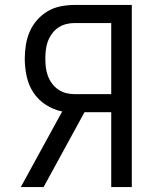

<svg xmlns="http://www.w3.org/2000/svg" viewBox="-20 -755 640 775"><path d="M512 0H429V-302H321L156 0H64L231 -305Q196 -312 165 -332Q134 -352 114.5 -382Q95 -412 87.5 -447.5Q80 -483 80 -518Q80 -546 84.5 -574Q89 -602 100 -627.5Q111 -653 130 -674.5Q149 -696 173 -710Q197 -724 225 -729.5Q253 -735 281 -735H512ZM281 -375H429V-662H281Q263 -662 246 -657.5Q229 -653 214.5 -643Q200 -633 189.5 -618.5Q179 -604 173 -587.5Q167 -571 165 -553.5Q163 -536 163 -518Q163 -501 165 -483.5Q167 -466 173 -449.5Q179 -433 189.5 -418.5Q200 -404 214.5 -394Q229 -384 246 -379.5Q263 -375 281 -375Z"/></svg>

Font: Iosevka Extended
Style: Regular
Weight: 400
Width: 7
Monospace: yes
Designer: Belleve Invis
Foundry: Belleve Invis
Version: Version 32.5.0; ttfautohint (v1.8.4)